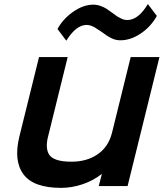

<svg xmlns="http://www.w3.org/2000/svg" viewBox="-20 -909 803 939"><path d="M759.8 -629.9 604 1H462.9L478 -57.1H476.1Q436 -25.4 383.5 -7.8Q331.1 9.8 278.8 9.8Q143.6 9.8 94.5 -56.9Q45.4 -123.5 75.2 -243.2L170.9 -629.9H311L216.8 -248Q208.5 -218.8 209 -194.8Q209.5 -170.9 219.7 -153.8Q230 -136.7 257.3 -127.4Q284.7 -118.2 330.1 -118.2Q404.3 -118.2 457.3 -154.3Q510.3 -190.4 527.8 -259.8L619.1 -629.9ZM703.1 -889.2 747.1 -831.1Q717.8 -778.3 668.2 -745.1Q618.7 -711.9 568.8 -711.9Q545.4 -711.9 524.7 -722.2Q503.9 -732.4 480 -751Q445.3 -773.9 441.9 -775.9Q420.4 -787.1 403.8 -787.1Q352.1 -787.1 304.2 -710L261.2 -767.1Q286.6 -814.9 336.7 -850.6Q386.7 -886.2 437 -886.2Q454.1 -886.2 471.7 -879.9Q489.3 -873.5 500.2 -866.5Q511.2 -859.4 527.8 -847.2Q532.2 -844.2 539.8 -838.4Q547.4 -832.5 553.7 -828.4Q560.1 -824.2 565.9 -821.8Q585 -811 602.1 -811Q656.7 -811 703.1 -889.2Z"/></svg>

Font: Sinkin Sans 600 SemiBold Italic
Style: Regular
Weight: 600
Italic angle: -112°
Designer: Keith Bates
Foundry: K-Type
Version: Sinkin Sans (version 1.0)  by Keith Bates   •   © 2014   www